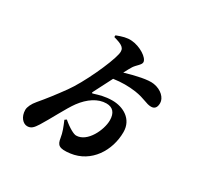

<svg xmlns="http://www.w3.org/2000/svg" viewBox="-183 -1039 1366 1325"><g transform="rotate(30 500.0 -376.0)"><path d="M388 -782C457 -762 486 -749 475 -697C457 -613 360 -404 291 -309C239 -237 194 -179 148 -125C122 -95 107 -62 107 -40C107 17 142 52 174 52C205 52 221 35 245 -3C285 -66 348 -191 388 -245C439 -314 504 -358 571 -358C622 -358 649 -327 649 -268C649 -192 588 -61 499 -61C481 -61 439 -82 389 -125L375 -115C395 -68 409 -33 415 7C423 59 440 77 526 66C682 46 771 -98 771 -245C771 -349 682 -396 597 -396C537 -396 495 -382 462 -372C446 -367 443 -368 451 -384L525 -528C588 -537 644 -537 701 -529C780 -517 808 -492 847 -492C875 -492 890 -509 890 -545C890 -585 849 -628 786 -638C740 -646 648 -625 564 -600C579 -629 592 -652 599 -663C617 -690 649 -710 649 -731C649 -766 574 -815 504 -820C468 -823 434 -813 389 -796Z"/></g></svg>

Font: Noto Serif CJK SC Black
Style: Regular
Weight: 900
Designer: Ryoko NISHIZUKA 西塚涼子 (kana & ideographs); Frank Grießhammer (Latin, Greek & Cyrillic); Wenlong ZHANG 张文龙 (bopomofo); San
Foundry: Adobe
Version: Version 2.001;hotconv 1.1.0;makeotfexe 2.6.0